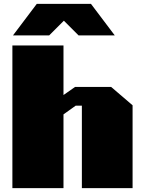

<svg xmlns="http://www.w3.org/2000/svg" viewBox="-20 -972 744 992"><path d="M47 -789 170 -952H450L573 -789H386L310 -865L234 -789ZM44 0V-737H308V-481L368 -523H554L665 -428V0H403V-426H371L308 -381V0Z"/></svg>

Font: Tomorrow ExtraBold
Style: Regular
Weight: 800
Designer: Tony de Marco, Monica Rizzolli
Foundry: Just in Type
Version: Version 2.002